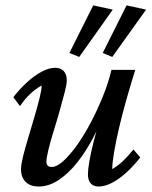

<svg xmlns="http://www.w3.org/2000/svg" viewBox="-20 -681 560 709"><path d="M183.6 -430.7Q204.1 -430.7 215.3 -418.5Q226.6 -406.2 226.6 -384.8Q226.6 -370.1 218.8 -339.8Q210.9 -309.6 200.2 -271.5Q189.5 -233.4 177.7 -195.8Q166 -158.2 158.7 -127.9Q151.4 -97.7 151.4 -84Q151.4 -75.2 155.8 -69.8Q160.2 -64.5 170.9 -64.5Q189.5 -64.5 213.4 -85.9Q237.3 -107.4 263.7 -144Q290 -180.7 314.5 -227.1Q338.9 -273.4 359.4 -323.7Q379.9 -374 391.6 -422.9H479.5Q463.9 -373 448.2 -318.4Q432.6 -263.7 420.4 -211.9Q408.2 -160.2 401.4 -119.6Q394.5 -79.1 394.5 -56.6Q415 -68.4 434.1 -86.4Q453.1 -104.5 472.7 -128.9L498 -99.6Q473.6 -68.4 446.8 -43.9Q419.9 -19.5 393.6 -5.9Q367.2 7.8 343.8 7.8Q325.2 7.8 314.9 -3.9Q304.7 -15.6 304.7 -37.1Q304.7 -53.7 309.6 -83.5Q314.5 -113.3 326.7 -161.6Q338.9 -210 359.4 -279.3H369.1Q350.6 -222.7 323.2 -170.9Q295.9 -119.1 263.2 -78.6Q230.5 -38.1 194.8 -15.1Q159.2 7.8 123 7.8Q92.8 7.8 75.2 -8.8Q57.6 -25.4 57.6 -56.6Q57.6 -72.3 64.9 -102.5Q72.3 -132.8 84 -171.4Q95.7 -210 106.9 -248.5Q118.2 -287.1 126 -318.4Q133.8 -349.6 133.8 -365.2Q112.3 -353.5 92.8 -335.4Q73.2 -317.4 53.7 -289.1L29.3 -322.3Q53.7 -353.5 80.6 -377.9Q107.4 -402.3 134.3 -416.5Q161.1 -430.7 183.6 -430.7ZM394.5 -470.7 359.4 -485.4 447.3 -661.1 519.5 -645.5ZM272.5 -470.7 236.3 -485.4 324.2 -661.1 396.5 -645.5Z"/></svg>

Font: Crimson Pro Medium
Style: Italic
Weight: 500
Italic angle: -12°
Designer: Jacques Le Bailly
Foundry: Baron von Fonthausen
Version: Version 1.003